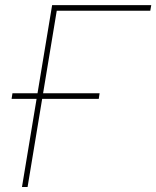

<svg xmlns="http://www.w3.org/2000/svg" viewBox="-20 -748 625 768"><path d="M585 -727.5 581.1 -705.1H207L90.3 0H67.9L188.5 -727.5ZM26.4 -352.5 29.8 -375H378.4L375 -352.5Z"/></svg>

Font: Inter Thin
Style: Italic
Weight: 250
Italic angle: -9.3988°
Designer: Rasmus Andersson
Foundry: rsms
Version: Version 4.001;git-66647c0bb